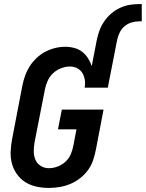

<svg xmlns="http://www.w3.org/2000/svg" viewBox="-20 -912 717 944"><path d="M220 12Q189 12 159 5.5Q129 -1 104.5 -16.5Q80 -32 63 -56Q46 -80 38.5 -108.5Q31 -137 32.5 -168.5Q34 -200 40 -231L90 -491Q95 -516 103.5 -540Q112 -564 126 -586Q140 -608 160 -627Q180 -646 203.5 -658Q227 -670 251.5 -676Q276 -682 301 -682Q324 -682 346 -676Q368 -670 384.5 -657Q401 -644 412.5 -626Q424 -608 431 -587L456 -716Q461 -740 469.5 -763Q478 -786 492.5 -807Q507 -828 526.5 -845Q546 -862 569.5 -873Q593 -884 616.5 -888Q640 -892 664 -892H677V-807H664Q646 -807 627 -801.5Q608 -796 592.5 -783Q577 -770 568.5 -752Q560 -734 556 -716L510 -481H396Q400 -500 397 -519Q394 -538 385 -553Q376 -568 359.5 -576.5Q343 -585 324 -585Q303 -585 280.5 -576.5Q258 -568 241 -552Q224 -536 214.5 -515Q205 -494 201 -473L150 -213Q146 -190 146 -168Q146 -146 154 -127Q162 -108 180 -96.5Q198 -85 220 -85Q242 -85 264 -93.5Q286 -102 303 -118Q320 -134 328.5 -155Q337 -176 341 -197L356 -276H265L284 -373H489L452 -179Q447 -153 438.5 -126.5Q430 -100 413.5 -77Q397 -54 374 -36Q351 -18 325.5 -7.5Q300 3 273 7.5Q246 12 220 12Z"/></svg>

Font: Lode Term
Style: Bold Italic
Weight: 700
Italic angle: -11°
Monospace: yes
Designer: Belleve Invis
Foundry: Belleve Invis
Version: Version 29.2.0